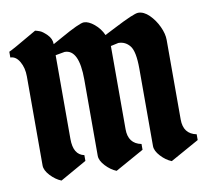

<svg xmlns="http://www.w3.org/2000/svg" viewBox="-68 -645 776 720"><g transform="rotate(-10 320.0 -285.5)"><path d="M49.8 -67.9V-407.2Q49.8 -439.9 35.9 -463.9Q22 -487.8 1 -487.8V-509.8Q7.8 -511.2 109.9 -570.8Q113.8 -569.8 118.2 -568.6Q122.6 -567.4 127.4 -565.4Q137.2 -562 153.6 -545.9Q169.9 -529.8 169.9 -508.8Q177.2 -513.2 204.1 -527.8Q278.3 -569.8 295.4 -569.8Q313 -569.8 334.5 -552Q356 -534.2 367.2 -508.8Q368.2 -509.3 378.4 -514.6Q388.7 -520 408.2 -529.8Q485.4 -569.8 502 -569.8Q523.4 -569.8 543.7 -549.8Q564 -529.8 576.9 -502.2Q589.8 -474.6 589.8 -451.2V-147.9Q589.8 -92.8 639.2 -83V-61L529.8 0Q507.8 -8.8 489 -29.3Q470.2 -49.8 470.2 -67.9V-362.8Q470.2 -428.2 453.1 -449.7Q436 -471.2 409.2 -471.2L379.9 -464.8V-147.9Q379.9 -92.8 429.2 -83V-61L319.8 0Q297.9 -8.8 278.8 -29.3Q259.8 -49.8 259.8 -67.9V-357.9Q259.8 -473.1 205.1 -473.1L169.9 -466.8V-147.9Q169.9 -87.4 210.9 -79.1V-57.1L109.9 0Q87.9 -8.8 68.8 -29.3Q49.8 -49.8 49.8 -67.9Z"/></g></svg>

Font: Bokor
Style: Regular
Weight: 400
Designer: Danh Hong
Foundry: Danh Hong
Version: Version 8.002; ttfautohint (v1.8.3)